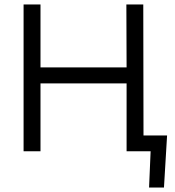

<svg xmlns="http://www.w3.org/2000/svg" viewBox="-20 -680 787 863"><path d="M162 -377H549L548 -660H624L625 -71H731L717 163H650L657 0H549V-305H162V0H86V-660H162Z"/></svg>

Font: Nata Sans
Style: Regular
Weight: 400
Designer: Daniel Uzquiano Cruz
Version: Version 1.001